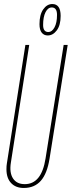

<svg xmlns="http://www.w3.org/2000/svg" viewBox="-20 -923 356 953"><path d="M98 10Q58 10 35 -14.5Q12 -39 12 -83Q12 -94 12.5 -98.5Q13 -103 14 -111L106 -700H125L34 -116Q26 -66 44.5 -37.5Q63 -9 103 -9Q186 -9 206 -136L296 -700H316L226 -136Q214 -61 182.5 -25.5Q151 10 98 10ZM217 -747Q198 -747 187 -761Q176 -775 176 -803Q176 -850 194.5 -876.5Q213 -903 240 -903Q260 -903 270.5 -888.5Q281 -874 281 -844Q281 -798 262 -772.5Q243 -747 217 -747ZM220 -764Q238 -764 250.5 -787Q263 -810 263 -849Q263 -886 237 -886Q218 -886 206 -862.5Q194 -839 194 -799Q194 -764 220 -764Z"/></svg>

Font: Georama
Style: Italic
Weight: 400
Width: 2
Italic angle: -9°
Designer: Jean-Baptiste Levee
Foundry: Production Type
Version: Version 1.000